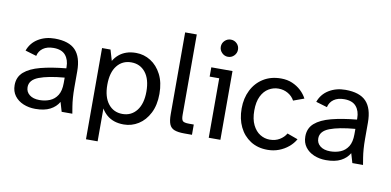

<svg xmlns="http://www.w3.org/2000/svg" viewBox="-79 -958 2781 1364"><g transform="rotate(10 1311.0 -276.0)"><path d="M204 12Q157 12 117.5 -4.5Q78 -21 54.5 -52.5Q31 -84 31 -129Q31 -188 72 -224Q113 -260 189.5 -280Q266 -300 372 -310V-319Q372 -372 344.5 -404.5Q317 -437 258 -437Q212 -437 183 -416.5Q154 -396 146 -360L65 -384Q85 -441 136.5 -472.5Q188 -504 255 -504Q358 -504 405 -454.5Q452 -405 452 -303V-187Q452 -146 454.5 -112.5Q457 -79 461.5 -51.5Q466 -24 470 0H393L373 -68Q352 -31 310.5 -9.5Q269 12 204 12ZM223 -55Q263 -55 297 -69Q331 -83 351.5 -115.5Q372 -148 372 -204V-243Q254 -233 189 -208Q124 -183 124 -131Q124 -97 150.5 -76Q177 -55 223 -55Z M597 162V-496H658L681 -418Q696 -444 719 -463.5Q742 -483 772.5 -493.5Q803 -504 842 -504Q899 -504 947.5 -473.5Q996 -443 1025.5 -385.5Q1055 -328 1055 -246Q1055 -165 1025.5 -107Q996 -49 947.5 -18.5Q899 12 842 12Q803 12 772.5 1.5Q742 -9 719 -29Q696 -49 681 -75V162ZM820 -60Q884 -60 922.5 -109Q961 -158 961 -246Q961 -335 922.5 -383.5Q884 -432 820 -432Q756 -432 717.5 -383.5Q679 -335 679 -246Q679 -158 717.5 -109Q756 -60 820 -60Z M1278 0Q1232 0 1206 -10Q1180 -20 1169.5 -45.5Q1159 -71 1159 -118V-708H1243V-128Q1243 -96 1252.5 -85Q1262 -74 1299 -74H1333V0Z M1454 0V-429H1385V-496H1538V0ZM1488 -590Q1463 -590 1444.5 -608.5Q1426 -627 1426 -652Q1426 -678 1444.5 -696Q1463 -714 1488 -714Q1514 -714 1532 -696Q1550 -678 1550 -652Q1550 -627 1532 -608.5Q1514 -590 1488 -590Z M1879 12Q1808 12 1756 -21.5Q1704 -55 1676 -113Q1648 -171 1648 -246Q1648 -320 1677.5 -378.5Q1707 -437 1761 -470.5Q1815 -504 1888 -504Q1933 -504 1969 -488.5Q2005 -473 2032 -448Q2059 -423 2075 -392L1998 -364Q1982 -394 1951 -412Q1920 -430 1882 -430Q1845 -430 1812 -410.5Q1779 -391 1759 -350.5Q1739 -310 1739 -247Q1739 -185 1759.5 -143.5Q1780 -102 1812.5 -82Q1845 -62 1882 -62Q1923 -62 1953.5 -80.5Q1984 -99 2000 -127L2077 -99Q2059 -67 2029 -42Q1999 -17 1961 -2.5Q1923 12 1879 12Z M2301 12Q2254 12 2214.5 -4.5Q2175 -21 2151.5 -52.5Q2128 -84 2128 -129Q2128 -188 2169 -224Q2210 -260 2286.5 -280Q2363 -300 2469 -310V-319Q2469 -372 2441.5 -404.5Q2414 -437 2355 -437Q2309 -437 2280 -416.5Q2251 -396 2243 -360L2162 -384Q2182 -441 2233.5 -472.5Q2285 -504 2352 -504Q2455 -504 2502 -454.5Q2549 -405 2549 -303V-187Q2549 -146 2551.5 -112.5Q2554 -79 2558.5 -51.5Q2563 -24 2567 0H2490L2470 -68Q2449 -31 2407.5 -9.5Q2366 12 2301 12ZM2320 -55Q2360 -55 2394 -69Q2428 -83 2448.5 -115.5Q2469 -148 2469 -204V-243Q2351 -233 2286 -208Q2221 -183 2221 -131Q2221 -97 2247.5 -76Q2274 -55 2320 -55Z"/></g></svg>

Font: Atkinson Hyperlegible Next
Style: Regular
Weight: 400
Designer: Elliott Scott, Megan Eiswerth, Linus Boman, Theodore Petrosky, Letters from Sweden
Foundry: Applied Design Works, Letters from Sweden
Version: Version 2.001